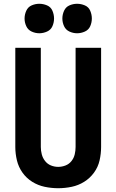

<svg xmlns="http://www.w3.org/2000/svg" viewBox="-20 -988 616 1016"><path d="M288 8Q324 8 359.5 0.5Q395 -7 425.5 -26Q456 -45 477.5 -74.5Q499 -104 507 -139.5Q515 -175 515 -210V-735H380V-210Q380 -191 375.5 -171.5Q371 -152 358.5 -136Q346 -120 327 -112.5Q308 -105 288 -105Q268 -105 249.5 -112.5Q231 -120 218.5 -136Q206 -152 201 -171.5Q196 -191 196 -210V-735H61V-210Q61 -175 69.5 -139.5Q78 -104 99 -74.5Q120 -45 150.5 -26Q181 -7 216.5 0.5Q252 8 288 8ZM388 -812Q409 -812 429 -821Q449 -830 457.5 -849.5Q466 -869 466 -890Q466 -911 457.5 -931Q449 -951 429 -959.5Q409 -968 388 -968Q367 -968 347.5 -959.5Q328 -951 319 -931Q310 -911 310 -890Q310 -869 319 -849.5Q328 -830 347.5 -821Q367 -812 388 -812ZM188 -812Q209 -812 229 -821Q249 -830 257.5 -849.5Q266 -869 266 -890Q266 -911 257.5 -931Q249 -951 229 -959.5Q209 -968 188 -968Q167 -968 147.5 -959.5Q128 -951 119 -931Q110 -911 110 -890Q110 -869 119 -849.5Q128 -830 147.5 -821Q167 -812 188 -812Z"/></svg>

Font: Iosevka Sparkle Extrabold
Style: Regular
Weight: 800
Designer: Belleve Invis
Foundry: Belleve Invis
Version: Version 4.5.0; ttfautohint (v1.8.3)